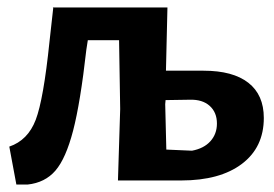

<svg xmlns="http://www.w3.org/2000/svg" viewBox="-20 -485 736 516"><path d="M24 11 5 -91Q55 -108 76 -163Q97 -218 113 -373L123 -463L122 -465H430L426 -295H527Q606 -295 647.5 -262.5Q689 -230 689 -168Q689 -89 630 -44.5Q571 0 467 0H297L303 -192L300 -377H216L212 -351Q196 -209 176.5 -134Q157 -59 129 -26.5Q101 6 54 11ZM424 -205 427 -83 496 -80Q528 -86 545.5 -105.5Q563 -125 563 -153Q563 -183 543.5 -200.5Q524 -218 490 -217L425 -216Z"/></svg>

Font: Alegreya Sans
Style: Bold
Weight: 700
Designer: Juan Pablo del Peral
Foundry: Huerta Tipografica
Version: Version 2.007